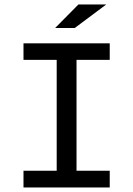

<svg xmlns="http://www.w3.org/2000/svg" viewBox="-20 -830 590 850"><path d="M231 -564.9V-74.2H84V0H465.8V-74.2H318.8V-564.9H465.8V-638.2H84V-564.9ZM450.2 -810.1H327.1L224.1 -706.1H311ZM0 -638.2Z"/></svg>

Font: CodeNewRoman Nerd Font Mono
Style: Regular
Weight: 400
Monospace: yes
Designer: Sam Radian
Foundry: Code New Roman
Version: Version 2.00 November 29, 2014;Nerd Fonts 3.2.1